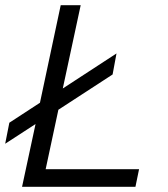

<svg xmlns="http://www.w3.org/2000/svg" viewBox="-28 -720 648 740"><path d="M57 0 109 -242 -8 -166 8 -247 126 -324 206 -700H283L214 -379L421 -514L406 -433L197 -297L148 -68H508L494 0Z"/></svg>

Font: Red Hat Mono
Style: Italic
Weight: 400
Italic angle: -12°
Monospace: yes
Designer: Pentagram, MCKL
Foundry: MCKL
Version: Version 1.030